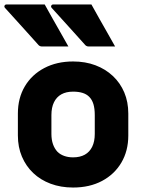

<svg xmlns="http://www.w3.org/2000/svg" viewBox="-27 -827 647 859"><path d="M300 -552Q355 -552 400 -535Q445 -518 478 -487Q511 -456 529 -413.5Q547 -371 547 -319V-221Q547 -152 516 -99.5Q485 -47 429.5 -17.5Q374 12 300 12Q245 12 199.5 -5Q154 -22 121.5 -53Q89 -84 71 -126.5Q53 -169 53 -221V-319Q53 -388 84 -440.5Q115 -493 171 -522.5Q227 -552 300 -552ZM300 -417Q269 -417 247.5 -405Q226 -393 214.5 -369.5Q203 -346 203 -312V-228Q203 -202 210 -182Q217 -162 230 -148Q242 -136 260 -129.5Q278 -123 300 -123Q331 -123 352.5 -135Q374 -147 385.5 -170.5Q397 -194 397 -228V-312Q397 -341 391 -361Q385 -381 372 -394Q360 -406 342 -411.5Q324 -417 300 -417ZM173 -807Q191 -775 208.5 -743.5Q226 -712 244 -681Q262 -650 279 -619Q251 -619 222 -619Q193 -619 161 -619Q155 -619 150.5 -621.5Q146 -624 144 -627Q115 -660 90.5 -686.5Q66 -713 43.5 -738.5Q21 -764 -5 -792Q-9 -797 -6.5 -802Q-4 -807 2 -807Q33 -807 60 -807Q87 -807 114.5 -807Q142 -807 173 -807ZM382 -807Q400 -775 417.5 -743.5Q435 -712 453 -681Q471 -650 488 -619Q460 -619 431 -619Q402 -619 370 -619Q364 -619 359.5 -621.5Q355 -624 353 -627Q324 -660 299.5 -686.5Q275 -713 252.5 -738.5Q230 -764 204 -792Q200 -797 202.5 -802Q205 -807 211 -807Q242 -807 269 -807Q296 -807 323.5 -807Q351 -807 382 -807Z"/></svg>

Font: Recursive Monospace ExtraBold
Style: Regular
Weight: 800
Version: Version 1.047